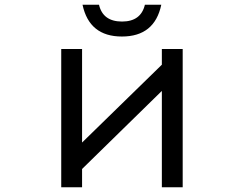

<svg xmlns="http://www.w3.org/2000/svg" viewBox="-20 -774 1040 819"><path d="M241.2 -564.9H330.1V-166L670.4 -498V-564.9H759.3V24.9H670.4V-386.2L330.1 -53.2V24.9H241.2ZM668 -753.9Q639.6 -618.2 500 -618.2Q360.8 -618.2 332 -753.9H402.3Q418.9 -682.1 500.5 -682.1Q581.1 -682.1 598.1 -753.9Z"/></svg>

Font: BIZ UDPGothic
Style: Regular
Weight: 400
Designer: TypeBank Co., Ltd.
Foundry: Morisawa Inc.
Version: Version 1.051